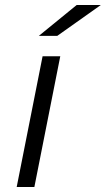

<svg xmlns="http://www.w3.org/2000/svg" viewBox="-20 -751 425 771"><path d="M47 0 151 -525H222L118 0ZM136 -607 288 -731H385L210 -607Z"/></svg>

Font: MOST Montserrat
Style: Italic
Weight: 400
Italic angle: -11.3°
Designer: Julieta Ulanovsky
Foundry: Julieta Ulanovsky
Version: Version 8.000;March 11, 2024;FontCreator 15.0.0.2926 64-bit